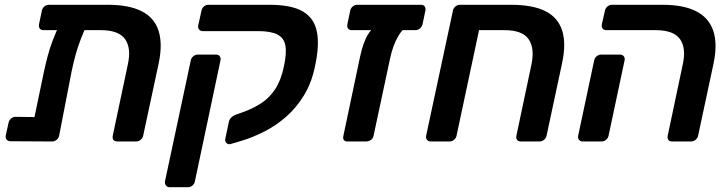

<svg xmlns="http://www.w3.org/2000/svg" viewBox="-20 -591 3042 802"><path d="M161 -465Q151 -465 146 -472Q141 -479 143 -490L155 -547Q157 -557 165.5 -564Q174 -571 184 -571H430Q518 -571 571 -544.5Q624 -518 642 -463.5Q660 -409 643 -327L578 -24Q576 -14 567.5 -7Q559 0 549 0H470Q459 0 454 -6.5Q449 -13 451 -24L514 -322Q529 -390 502.5 -427.5Q476 -465 401 -465ZM281 -524H316Q338 -524 344.5 -515Q351 -506 346 -494Q329 -458 317 -426.5Q305 -395 296 -363Q287 -331 279 -292L227 -24Q225 -14 216.5 -7Q208 0 197 0L24 -1Q13 -1 7.5 -8Q2 -15 4 -25L16 -79Q18 -89 26.5 -96Q35 -103 45 -103L124 -102L163 -289Q171 -326 179.5 -358Q188 -390 200.5 -423Q213 -456 232 -495Q239 -507 249.5 -515.5Q260 -524 281 -524Z M689 191Q679 191 673.5 184Q668 177 669 167L777 -339Q779 -349 787.5 -356Q796 -363 806 -363H882Q893 -363 898 -356Q903 -349 901 -339L794 167Q792 177 784 184Q776 191 765 191ZM942 11Q932 13 925.5 6Q919 -1 921 -11L936 -82Q938 -92 946 -100Q954 -108 965 -112L1004 -126Q1041 -140 1073.5 -161.5Q1106 -183 1130 -219.5Q1154 -256 1166 -314Q1178 -369 1172 -401Q1166 -433 1138.5 -447Q1111 -461 1059 -461H827Q817 -461 811.5 -468Q806 -475 808 -485L822 -548Q824 -558 832.5 -564.5Q841 -571 851 -571H1106Q1197 -571 1244.5 -543.5Q1292 -516 1303.5 -459.5Q1315 -403 1296 -315Q1282 -246 1250.5 -194Q1219 -142 1176.5 -104.5Q1134 -67 1085 -42Q1036 -17 986 -2Z M1431 0Q1421 0 1416.5 -6Q1412 -12 1414 -22L1484 -354Q1497 -415 1518 -448.5Q1539 -482 1564 -482H1694Q1669 -482 1645 -442.5Q1621 -403 1609 -345L1540 -22Q1538 -12 1528.5 -6Q1519 0 1509 0ZM1450 -465Q1439 -465 1434 -472Q1429 -479 1431 -490L1443 -547Q1445 -557 1453.5 -564Q1462 -571 1473 -571H1738Q1749 -571 1754 -564Q1759 -557 1757 -547L1745 -490Q1743 -480 1734.5 -472.5Q1726 -465 1715 -465Z M1779 0Q1769 0 1763.5 -7Q1758 -14 1760 -24L1872 -547Q1874 -557 1882.5 -564Q1891 -571 1901 -571H2115Q2204 -571 2257 -545Q2310 -519 2328 -464Q2346 -409 2327 -323L2263 -24Q2261 -14 2252.5 -7Q2244 0 2234 0H2155Q2145 0 2140 -6.5Q2135 -13 2137 -24L2200 -322Q2214 -390 2188 -427.5Q2162 -465 2087 -465H1981L1887 -24Q1885 -14 1876.5 -7Q1868 0 1858 0Z M2788 0Q2777 0 2772 -6.5Q2767 -13 2769 -24L2832 -322Q2847 -390 2820.5 -427.5Q2794 -465 2719 -465H2513Q2502 -465 2497 -472Q2492 -479 2494 -490L2507 -547Q2509 -557 2517.5 -564Q2526 -571 2536 -571H2747Q2835 -571 2888 -544Q2941 -517 2959.5 -462Q2978 -407 2960 -323L2896 -24Q2894 -14 2885.5 -7Q2877 0 2866 0ZM2414 0Q2404 0 2398.5 -7Q2393 -14 2395 -24L2462 -339Q2464 -349 2472.5 -356Q2481 -363 2491 -363H2570Q2580 -363 2585.5 -356Q2591 -349 2589 -339L2522 -24Q2520 -14 2511.5 -7Q2503 0 2493 0Z"/></svg>

Font: Rubik Medium
Style: Italic
Weight: 500
Italic angle: -12°
Designer: Hubert and Fischer
Foundry: Hubert and Fischer
Version: Version 2.300;gftools[0.9.30]